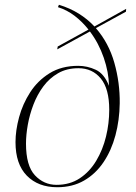

<svg xmlns="http://www.w3.org/2000/svg" viewBox="-20 -775 572 805"><path d="M220 10Q140 10 92.5 -38.5Q45 -87 45 -179Q45 -228 60 -283.5Q75 -339 106.5 -388Q138 -437 188 -468Q238 -499 308 -499Q346 -499 381.5 -482.5Q417 -466 437 -415Q436 -472 415 -533Q394 -594 357 -643L220 -568L222 -580L351 -651Q325 -684 293 -708.5Q261 -733 223 -745L227 -755Q273 -741 310 -718Q347 -695 376 -664L509 -738L508 -726L382 -657Q436 -595 459.5 -511.5Q483 -428 482 -342Q481 -271 464 -207.5Q447 -144 414 -95Q381 -46 332.5 -18Q284 10 220 10ZM217 0Q273 0 314.5 -27.5Q356 -55 383.5 -101Q411 -147 424.5 -202.5Q438 -258 438 -315Q438 -403 402.5 -446Q367 -489 309 -489Q260 -489 223.5 -468Q187 -447 161.5 -412.5Q136 -378 120 -336Q104 -294 96.5 -251.5Q89 -209 89 -173Q89 -80 126.5 -40Q164 0 217 0Z"/></svg>

Font: Noto Serif Display ExtraLight
Style: Italic
Weight: 200
Italic angle: -12°
Designer: Monotype Design Team
Foundry: Monotype Imaging Inc.
Version: Version 2.009